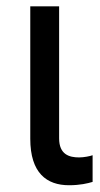

<svg xmlns="http://www.w3.org/2000/svg" viewBox="-20 -565 310 593"><path d="M73.5 -545.5V-136.4C73.5 -30.5 124.3 7.1 193.2 7.1C227.3 7.1 250.7 1.4 266 -3.2V-85.6C258.5 -82.7 239 -78.8 224.4 -78.8C194.2 -78.8 162.6 -87.4 162.6 -137.8V-545.5Z"/></svg>

Font: Margiela Sans Text
Style: Regular
Weight: 400
Designer: Stefan Endress, Andreas Faust
Version: Version 1.100;FEAKit 1.0